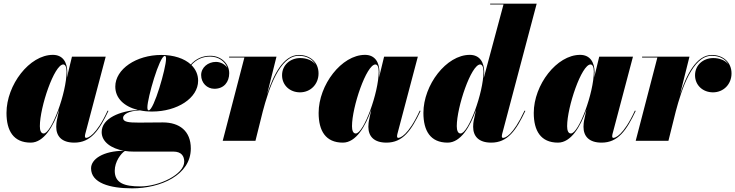

<svg xmlns="http://www.w3.org/2000/svg" viewBox="-20 -770 4020 1050"><path d="M348 -374C348 -429 324 -470 269 -470C141 -470 15.5 -305.5 15.5 -152.5C15.5 -55 53.5 10 148 10C219.5 10 271 -77.5 303.5 -170.5L290.5 -110C289.5 -103 287.5 -92.5 287.5 -76.5C287.5 -25.5 317 10 386.5 10C476.5 10 522.5 -57 573 -163.5L568.5 -165C505 -27 460 -16 451.5 -16C447 -16 444.5 -19 444.5 -24C444.5 -28.5 445 -33 446.5 -38.5L558 -460H373.5L346 -346.5C347 -358 348 -367.5 348 -374ZM344 -378C344 -263.5 262 -40 218.5 -40C203.5 -40 198 -57.5 198 -80C198 -185 277 -417.5 326 -417.5C336.5 -417.5 344 -405 344 -378Z M812 -160C948.5 -160 1063.5 -233 1063.5 -328.5C1063.5 -362.5 1050 -391.5 1026.5 -414.5C1055 -446 1088.5 -460.5 1129.5 -460.5C1174.5 -460.5 1211 -434.5 1223.5 -398.5C1210.5 -419 1185 -431.5 1161 -431.5C1117 -431.5 1080 -400.5 1080 -359.5C1080 -316 1112.5 -284.5 1152.5 -284.5C1205 -284.5 1233.5 -322 1233.5 -369.5C1233.5 -422.5 1189 -465 1130 -465C1087 -465 1052 -449 1023.5 -417.5C987.5 -450.5 930 -469.5 862 -469.5C725.5 -469.5 610.5 -392 610.5 -296.5C610.5 -232.5 659 -187.5 733 -169C639 -163 536 -124.5 536 -47.5C536 6.5 589.5 42.5 657 54.5C544 55.5 478 100 478 150.5C478 230.5 579.5 260 703 260C857.5 260 1023.5 188 1023.5 42C1023.5 -54 961 -100.5 871 -100.5C842.5 -100.5 775 -99.5 740 -99.5C681.5 -99.5 653 -103 653 -125.5C653 -143.5 682 -164 745.5 -166.5C766 -162 788.5 -160 812 -160ZM793 -166.5C787.5 -166.5 786 -174 786 -183.5C786 -232.5 852 -464 881 -464C887.5 -464 888 -457 888 -447.5C888 -398.5 822 -166.5 793 -166.5ZM607.5 164C607.5 114 641 69.5 663 55.5C678 58 693.5 59 709.5 59H928C972.5 59 987.5 84 987.5 114C987.5 184 849.5 249.5 748 249.5C659.5 249.5 607.5 231 607.5 164Z M1316.5 -455.5 1198 0H1377L1417 -160.5C1449 -281.5 1508.5 -465 1614 -465C1654.5 -465 1688 -448 1705 -418C1687.5 -440.5 1656.5 -452.5 1622 -452.5C1568 -452.5 1522.5 -415 1522.5 -358.5C1522.5 -303.5 1565.5 -265 1620.5 -265C1678.5 -265 1722 -309.5 1722 -368.5C1722 -430.5 1675 -469.5 1614.5 -469.5C1530 -469.5 1475.5 -361 1440.5 -254L1492 -460H1233V-455.5Z M2055 -374C2055 -429 2031 -470 1976 -470C1848 -470 1722.5 -305.5 1722.5 -152.5C1722.5 -55 1760.5 10 1855 10C1926.5 10 1978 -77.5 2010.5 -170.5L1997.5 -110C1996.5 -103 1994.5 -92.5 1994.5 -76.5C1994.5 -25.5 2024 10 2093.5 10C2183.5 10 2229.5 -57 2280 -163.5L2275.5 -165C2212 -27 2167 -16 2158.5 -16C2154 -16 2151.5 -19 2151.5 -24C2151.5 -28.5 2152 -33 2153.5 -38.5L2265 -460H2080.5L2053 -346.5C2054 -358 2055 -367.5 2055 -374ZM2051 -378C2051 -263.5 1969 -40 1925.5 -40C1910.5 -40 1905 -57.5 1905 -80C1905 -185 1984 -417.5 2033 -417.5C2043.5 -417.5 2051 -405 2051 -378Z M2628 -374C2628 -429 2604 -470 2549 -470C2421 -470 2295.5 -305.5 2295.5 -152.5C2295.5 -55 2333.5 10 2428 10C2499.5 10 2551 -77 2583.5 -169.5L2570.5 -110C2569 -101.5 2567.5 -91 2567.5 -76.5C2567.5 -25.5 2597 10 2666.5 10C2756.5 10 2802.5 -57 2853 -163.5L2848.5 -165C2784 -27 2742.5 -16 2731.5 -16C2725.5 -16 2724.5 -20.5 2724.5 -24C2724.5 -28.5 2725 -32.5 2726.5 -38.5L2915 -750H2660.5V-745.5H2733.5L2625.5 -343.5C2627 -356.5 2628 -367 2628 -374ZM2624 -378C2624 -263.5 2542 -40 2498.5 -40C2484 -40 2478 -57.5 2478 -80C2478 -185 2557 -417.5 2606 -417.5C2616.5 -417.5 2624 -404.5 2624 -378Z M3231.5 -374C3231.5 -429 3207.5 -470 3152.5 -470C3024.5 -470 2899 -305.5 2899 -152.5C2899 -55 2937 10 3031.5 10C3103 10 3154.5 -77.5 3187 -170.5L3174 -110C3173 -103 3171 -92.5 3171 -76.5C3171 -25.5 3200.5 10 3270 10C3360 10 3406 -57 3456.5 -163.5L3452 -165C3388.5 -27 3343.5 -16 3335 -16C3330.5 -16 3328 -19 3328 -24C3328 -28.5 3328.5 -33 3330 -38.5L3441.5 -460H3257L3229.5 -346.5C3230.5 -358 3231.5 -367.5 3231.5 -374ZM3227.5 -378C3227.5 -263.5 3145.5 -40 3102 -40C3087 -40 3081.5 -57.5 3081.5 -80C3081.5 -185 3160.5 -417.5 3209.5 -417.5C3220 -417.5 3227.5 -405 3227.5 -378Z M3575 -455.5 3456.5 0H3635.5L3675.5 -160.5C3707.5 -281.5 3767 -465 3872.5 -465C3913 -465 3946.5 -448 3963.5 -418C3946 -440.5 3915 -452.5 3880.5 -452.5C3826.5 -452.5 3781 -415 3781 -358.5C3781 -303.5 3824 -265 3879 -265C3937 -265 3980.5 -309.5 3980.5 -368.5C3980.5 -430.5 3933.5 -469.5 3873 -469.5C3788.5 -469.5 3734 -361 3699 -254L3750.5 -460H3491.5V-455.5Z"/></svg>

Font: Bodoni* 36pt Fatface
Style: Italic
Weight: 900
Italic angle: -13°
Version: Version 2.3